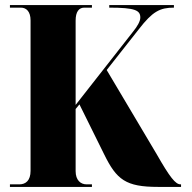

<svg xmlns="http://www.w3.org/2000/svg" viewBox="-20 -734 755 754"><path d="M19 0H341V-10H320C297 -10 277 -26 277 -62V-306L292 -324L389 -128C438 -28 474 0 601 0H691V-10H689C669 -10 647 -38 595 -129L399 -459L525 -619C579 -689 608 -704 663 -704V-714H409V-704C512 -704 531 -693 531 -665C531 -651 520 -631 502 -609L277 -322V-653C277 -688 290 -704 311 -704H341V-714H19V-704H62C84 -704 100 -688 100 -654V-63C100 -25 81 -10 56 -10H19Z"/></svg>

Font: Noto Serif Display Condensed Black
Style: Regular
Weight: 900
Width: 3
Designer: Monotype Design Team
Foundry: Monotype Imaging Inc.
Version: Version 2.009